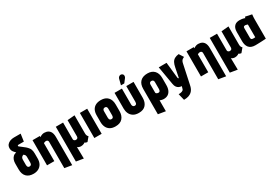

<svg xmlns="http://www.w3.org/2000/svg" viewBox="66 -1909 4764 3315"><g transform="rotate(-30 2448.5 -251.5)"><path d="M238 -555H348L369 -702H234Q196 -702 159.5 -689Q123 -676 99.5 -648Q76 -620 76 -575Q76 -550 86 -527.5Q96 -505 119 -482L140 -460Q100 -451 76 -427.5Q52 -404 41 -371Q30 -338 30 -299V-184Q30 -90 79 -39.5Q128 11 219 11Q275 11 318 -11.5Q361 -34 385 -77.5Q409 -121 409 -184V-281Q409 -305 406 -326Q403 -347 396 -365.5Q389 -384 378 -398Q358 -425 334 -446Q310 -467 284 -485.5Q258 -504 233 -525Q230 -527 227.5 -529.5Q225 -532 223.5 -535Q222 -538 222 -541Q222 -546 224.5 -549Q227 -552 231 -553.5Q235 -555 238 -555ZM263 -294V-185Q263 -172 259 -160Q255 -148 245 -140.5Q235 -133 219 -133Q204 -133 194.5 -140.5Q185 -148 181 -160Q177 -172 177 -185V-292Q177 -306 180 -317.5Q183 -329 189.5 -338Q196 -347 206 -353.5Q216 -360 230 -363L239 -354Q253 -342 257.5 -330.5Q262 -319 262.5 -309.5Q263 -300 263 -294Z M724 -333V191L868 215V-346Q868 -385 860.5 -413Q853 -441 839.5 -460Q826 -479 808 -490Q790 -501 770 -506Q750 -511 729 -511Q706 -511 688 -505.5Q670 -500 656.5 -492.5Q643 -485 635 -478V-501H490V0H635V-358Q645 -364 653.5 -367Q662 -370 670 -371.5Q678 -373 685 -373Q695 -373 702 -369.5Q709 -366 714 -361Q719 -356 721.5 -349Q724 -342 724 -333Z M1333 -151V-511L1187 -498V-174Q1187 -162 1182.5 -152.5Q1178 -143 1169 -137.5Q1160 -132 1145 -131Q1135 -130 1124 -134.5Q1113 -139 1106 -148Q1099 -157 1099 -170V-501H954V192L1099 216L1095 -18Q1099 -11 1107 -6Q1115 -1 1125.5 2Q1136 5 1146 7Q1156 9 1163 9Q1181 9 1198 5Q1215 1 1227.5 -5.5Q1240 -12 1243 -19Q1248 -14 1257.5 -9.5Q1267 -5 1277.5 -2.5Q1288 0 1296 1L1362 -78Q1361 -80 1353.5 -86.5Q1346 -93 1339.5 -109Q1333 -125 1333 -151Z M1433 0H1579V-500H1433Z M2042 -185V-317Q2042 -409 1993.5 -460.5Q1945 -512 1856 -512Q1793 -512 1750 -489Q1707 -466 1685 -423Q1663 -380 1663 -317V-185Q1663 -130 1683 -86Q1703 -42 1745 -16Q1787 10 1854 10Q1948 10 1995 -43.5Q2042 -97 2042 -185ZM1895 -317V-184Q1895 -170 1891 -158.5Q1887 -147 1878 -140.5Q1869 -134 1854 -134Q1838 -134 1828 -141Q1818 -148 1813.5 -159.5Q1809 -171 1809 -184V-317Q1809 -334 1814.5 -345Q1820 -356 1830 -361.5Q1840 -367 1854 -367Q1868 -367 1877 -361Q1886 -355 1890.5 -344Q1895 -333 1895 -317Z M2504 -185V-501H2359V-184Q2359 -169 2354.5 -157.5Q2350 -146 2341 -139.5Q2332 -133 2317 -133Q2302 -133 2292 -140Q2282 -147 2277 -159Q2272 -171 2272 -184V-501H2125V-185Q2125 -134 2145 -89.5Q2165 -45 2208 -17.5Q2251 10 2319 10Q2412 10 2458 -43.5Q2504 -97 2504 -185ZM2407 -629Q2417 -642 2420.5 -658Q2424 -674 2419 -689Q2414 -704 2397 -713Q2380 -723 2362.5 -719Q2345 -715 2333 -703Q2321 -691 2316 -675L2286 -558H2352Z M2967 -171V-312Q2967 -404 2918.5 -456Q2870 -508 2782 -508Q2688 -508 2638 -457.5Q2588 -407 2588 -312V193L2734 217V-1Q2741 3 2750.5 6Q2760 9 2770 11.5Q2780 14 2790.5 15.5Q2801 17 2811 17Q2860 17 2894.5 -4.5Q2929 -26 2948 -68Q2967 -110 2967 -171ZM2822 -313V-172Q2822 -157 2817.5 -146Q2813 -135 2804.5 -129Q2796 -123 2783 -123Q2776 -123 2767.5 -125Q2759 -127 2751.5 -131Q2744 -135 2739 -141.5Q2734 -148 2734 -157V-313Q2734 -329 2739 -339.5Q2744 -350 2754 -355.5Q2764 -361 2777 -361Q2792 -361 2802 -355Q2812 -349 2817 -338.5Q2822 -328 2822 -313Z M3474 -439 3418 -527Q3367 -521 3334 -502.5Q3301 -484 3282 -449Q3263 -414 3252 -357L3214 -167Q3214 -167 3211.5 -167Q3209 -167 3205.5 -168.5Q3202 -170 3199 -174.5Q3196 -179 3195 -190L3162 -501H3006L3068 -137Q3075 -93 3093.5 -68Q3112 -43 3137 -32.5Q3162 -22 3189 -21L3175 28Q3172 42 3162 50.5Q3152 59 3138 64Q3124 69 3107 71Q3090 73 3072 73L3104 203Q3157 203 3195 191Q3233 179 3258.5 156.5Q3284 134 3299 103Q3314 72 3321 33L3401 -344Q3407 -377 3417.5 -394.5Q3428 -412 3442 -421.5Q3456 -431 3474 -439Z M3793 -333V191L3937 215V-346Q3937 -385 3929.5 -413Q3922 -441 3908.5 -460Q3895 -479 3877 -490Q3859 -501 3839 -506Q3819 -511 3798 -511Q3775 -511 3757 -505.5Q3739 -500 3725.5 -492.5Q3712 -485 3704 -478V-501H3559V0H3704V-358Q3714 -364 3722.5 -367Q3731 -370 3739 -371.5Q3747 -373 3754 -373Q3764 -373 3771 -369.5Q3778 -366 3783 -361Q3788 -356 3790.5 -349Q3793 -342 3793 -333Z M4402 -151V-511L4256 -498V-174Q4256 -162 4251.5 -152.5Q4247 -143 4238 -137.5Q4229 -132 4214 -131Q4204 -130 4193 -134.5Q4182 -139 4175 -148Q4168 -157 4168 -170V-501H4023V192L4168 216L4164 -18Q4168 -11 4176 -6Q4184 -1 4194.5 2Q4205 5 4215 7Q4225 9 4232 9Q4250 9 4267 5Q4284 1 4296.5 -5.5Q4309 -12 4312 -19Q4317 -14 4326.5 -9.5Q4336 -5 4346.5 -2.5Q4357 0 4365 1L4431 -78Q4430 -80 4422.5 -86.5Q4415 -93 4408.5 -109Q4402 -125 4402 -151Z M4861 -487 4734 -514Q4730 -506 4727.5 -498Q4725 -490 4725 -490Q4719 -493 4704 -497.5Q4689 -502 4667.5 -505.5Q4646 -509 4618 -509Q4590 -509 4565 -501.5Q4540 -494 4520.5 -476Q4501 -458 4489.5 -428.5Q4478 -399 4478 -355V-170Q4478 -135 4486.5 -103.5Q4495 -72 4513.5 -48Q4532 -24 4564 -10Q4596 4 4642 4Q4665 4 4693 3Q4721 2 4750 1Q4779 0 4802.5 -1.5Q4826 -3 4840.5 -4Q4855 -5 4855 -5V-390Q4855 -407 4856 -431.5Q4857 -456 4861 -487ZM4624 -163V-351Q4624 -363 4628 -369.5Q4632 -376 4637.5 -379Q4643 -382 4649.5 -383Q4656 -384 4660 -384Q4665 -384 4671 -383Q4677 -382 4684 -380Q4691 -378 4697.5 -376Q4704 -374 4709 -372V-118Q4703 -118 4697.5 -117Q4692 -116 4687 -116Q4682 -116 4676.5 -116Q4671 -116 4666 -116Q4653 -116 4643.5 -120Q4634 -124 4629 -134Q4624 -144 4624 -163Z"/></g></svg>

Font: Advent Pro ExtraBold
Style: Regular
Weight: 800
Designer: VivaRado, Andreas Kalpakidis
Foundry: VivaRado, Andreas Kalpakidis
Version: Version 3.000